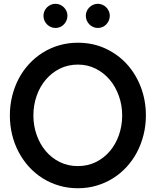

<svg xmlns="http://www.w3.org/2000/svg" viewBox="-20 -981 822 1016"><path d="M392.1 15.1Q339.4 15.1 292.5 1.2Q245.6 -12.7 205.6 -37.8Q165.5 -63 133.5 -98.1Q101.6 -133.3 78.9 -176Q56.2 -218.8 44.2 -268.1Q32.2 -317.4 32.2 -370.1Q32.2 -423.3 44.4 -472.7Q56.6 -522 79.1 -564.7Q101.6 -607.4 133.8 -642.3Q166 -677.2 206.1 -702.4Q246.1 -727.5 293 -741.2Q339.8 -754.9 392.1 -754.9Q471.2 -754.9 537.1 -724.6Q603 -694.3 650.9 -642.1Q698.7 -589.8 725.3 -519.8Q752 -449.7 752 -370.1Q752 -316.9 739.7 -267.8Q727.5 -218.8 705.1 -176Q682.6 -133.3 650.4 -98.1Q618.2 -63 578.1 -37.8Q538.1 -12.7 491.2 1.2Q444.3 15.1 392.1 15.1ZM392.1 -639.2Q339.8 -639.2 296.6 -617.7Q253.4 -596.2 222.2 -559.3Q190.9 -522.5 173.8 -473.6Q156.7 -424.8 156.7 -370.1Q156.7 -315.4 174.1 -266.6Q191.4 -217.8 222.4 -181.2Q253.4 -144.5 296.6 -123.3Q339.8 -102.1 392.1 -102.1Q443.8 -102.1 487.1 -123.3Q530.3 -144.5 561.3 -181.2Q592.3 -217.8 609.4 -266.6Q626.5 -315.4 626.5 -370.1Q626.5 -424.3 609.1 -473.1Q591.8 -522 560.8 -558.8Q529.8 -595.7 486.8 -617.4Q443.8 -639.2 392.1 -639.2ZM273.9 -833Q260.7 -833 249 -838.1Q237.3 -843.3 228.5 -852.3Q219.7 -861.3 214.8 -873Q210 -884.8 210 -897.9Q210 -910.6 215.1 -922.1Q220.2 -933.6 228.8 -942.1Q237.3 -950.7 249 -955.8Q260.7 -960.9 273.9 -960.9Q286.6 -960.9 298.1 -955.8Q309.6 -950.7 318.1 -942.1Q326.7 -933.6 331.8 -922.1Q336.9 -910.6 336.9 -897.9Q336.9 -884.8 332 -873Q327.1 -861.3 318.6 -852.3Q310.1 -843.3 298.6 -838.1Q287.1 -833 273.9 -833ZM498 -833Q484.9 -833 473.1 -838.1Q461.4 -843.3 452.6 -852.3Q443.8 -861.3 439 -873Q434.1 -884.8 434.1 -897.9Q434.1 -910.6 439.2 -922.1Q444.3 -933.6 452.9 -942.1Q461.4 -950.7 473.1 -955.8Q484.9 -960.9 498 -960.9Q510.7 -960.9 522.2 -955.8Q533.7 -950.7 542.2 -942.1Q550.8 -933.6 555.9 -922.1Q561 -910.6 561 -897.9Q561 -884.8 556.2 -873Q551.3 -861.3 542.7 -852.3Q534.2 -843.3 522.7 -838.1Q511.2 -833 498 -833Z"/></svg>

Font: Twentytwelve Slab
Style: TwentytwelveSlab
Weight: 700
Designer: Domenico Catapano
Version: Version 1.00 2012